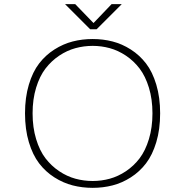

<svg xmlns="http://www.w3.org/2000/svg" viewBox="-20 -894 890 925"><path d="M566.5 -874 445.5 -753H414.5L293.5 -874H342.5L430.5 -783L517.5 -874ZM426.5 11Q376 11 330.2 -0.8Q284.5 -12.5 242 -39.5Q199.5 -66.5 168.5 -107Q137.5 -147.5 119 -209.2Q100.5 -271 100.5 -348Q100.5 -424.5 119 -486.2Q137.5 -548 168.5 -588.2Q199.5 -628.5 242 -655.5Q284.5 -682.5 330.2 -694.2Q376 -706 426.5 -706Q476.5 -706 522.2 -694.2Q568 -682.5 610.2 -655.5Q652.5 -628.5 683.5 -588.2Q714.5 -548 733 -486.2Q751.5 -424.5 751.5 -348Q751.5 -271 733 -209.2Q714.5 -147.5 683.5 -107Q652.5 -66.5 610.2 -39.5Q568 -12.5 522.2 -0.8Q476.5 11 426.5 11ZM426.5 -22Q468.5 -22 508.8 -33Q549 -44 586.8 -69.2Q624.5 -94.5 652.5 -131.2Q680.5 -168 697.5 -224Q714.5 -280 714.5 -348Q714.5 -416 697.5 -471.5Q680.5 -527 652.5 -563.8Q624.5 -600.5 586.8 -625.8Q549 -651 508.8 -662Q468.5 -673 426.5 -673Q384 -673 343.5 -662Q303 -651 265.2 -625.8Q227.5 -600.5 199.2 -563.8Q171 -527 154 -471.5Q137 -416 137 -348Q137 -280 154 -224Q171 -168 199.2 -131.2Q227.5 -94.5 265.2 -69.2Q303 -44 343.5 -33Q384 -22 426.5 -22Z"/></svg>

Font: League Mono Wide Thin
Style: Regular
Weight: 100
Width: 8
Designer: Tyler Finck
Foundry: The League of Moveable Type / Tyler Finck
Version: Version 2.210